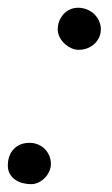

<svg xmlns="http://www.w3.org/2000/svg" viewBox="-20 -470 287 490"><path d="M127.4 -396.5Q127.4 -406.7 131.3 -416.5Q135.3 -426.3 142.1 -433.8Q148.9 -441.4 158.4 -445.8Q168 -450.2 179.2 -450.2Q189.9 -450.2 200.2 -446.5Q210.4 -442.9 218.3 -436Q226.1 -429.2 231.2 -419.7Q236.3 -410.2 237.3 -398.9V-395Q237.3 -382.8 232.4 -373.3Q227.5 -363.8 219.7 -356.9Q211.9 -350.1 201.7 -346.4Q191.4 -342.8 180.7 -342.8Q171.9 -342.8 162.8 -346.7Q153.8 -350.6 146.2 -357.2Q138.7 -363.8 133.5 -372.8Q128.4 -381.8 127.4 -392.1ZM0 -47.4Q0 -73.7 15.1 -89.6Q30.3 -105.5 55.7 -105.5Q66.9 -105.5 76.9 -101.3Q86.9 -97.2 94.2 -89.8Q101.6 -82.5 105.7 -72.8Q109.9 -63 109.9 -51.8Q109.9 -42 105.7 -32.7Q101.6 -23.4 94.5 -16.1Q87.4 -8.8 78.4 -4.4Q69.3 0 59.1 0Q48.8 0 38.1 -2.7Q27.3 -5.4 19 -11.2Q10.7 -17.1 5.4 -25.9Q0 -34.7 0 -47.4Z"/></svg>

Font: IM FELL French Canon
Style: Italic
Weight: 400
Italic angle: -17°
Designer: Igino Marini
Foundry: Igino Marini
Version: 3.00